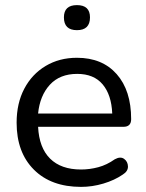

<svg xmlns="http://www.w3.org/2000/svg" viewBox="-20 -722 573 751"><path d="M281 -604Q230 -604 230 -654Q230 -702 281 -702Q332 -702 332 -654Q332 -604 281 -604ZM297 9Q180 9 112.5 -58.5Q45 -126 45 -242Q45 -318 75 -375Q105 -432 158.5 -464Q212 -496 281 -496Q380 -496 436.5 -432Q493 -368 493 -256Q493 -226 463 -226H129Q133 -144 176 -101.5Q219 -59 297 -59Q331 -59 364.5 -68Q398 -77 429 -99Q451 -111 465.5 -100.5Q480 -90 480.5 -71Q481 -52 460 -39Q428 -17 384.5 -4Q341 9 297 9ZM129 -278H419Q416 -351 381.5 -392Q347 -433 282 -433Q214 -433 175 -390.5Q136 -348 129 -278Z"/></svg>

Font: Chiron GoRound TC N
Style: Regular
Weight: 350
Designer: Ryoko NISHIZUKA 西塚涼子 (kana, bopomofo & ideographs); Paul D. Hunt (Latin, Greek & Cyrillic); Sandoll Communications 산돌커뮤니
Foundry: Adobe
Version: Version 1.000;hotconv 1.1.1;makeotfexe 2.6.0